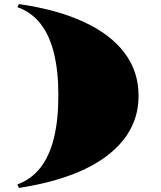

<svg xmlns="http://www.w3.org/2000/svg" viewBox="-20 -835 789 941"><path d="M73 86 65 69Q133 44 177.5 -12.5Q222 -69 244 -157.5Q266 -246 266 -367Q266 -488 244 -576Q222 -664 177.5 -720Q133 -776 65 -800L73 -815Q261 -788 392 -727Q523 -666 591 -575Q659 -484 659 -367Q659 -293 634 -233Q609 -173 565 -126Q521 -79 464 -43.5Q407 -8 341 17.5Q275 43 207 59.5Q139 76 73 86Z"/></svg>

Font: Kalnia SemiExpanded
Style: Bold
Weight: 700
Width: 6
Designer: Frida Medrano
Foundry: Frida Medrano
Version: Version 1.105